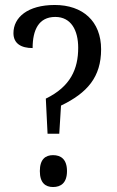

<svg xmlns="http://www.w3.org/2000/svg" viewBox="-20 -744 471 771"><path d="M164 -348 171 -207H218L225 -320C331 -371 386 -435 386 -546C386 -659 312 -724 200 -724C91 -724 34 -674 34 -611C34 -569 65 -551 111 -551C111 -623 135 -676 202 -676C265 -676 294 -623 294 -552C294 -467 263 -396 164 -348ZM193 7C224 7 249 -9 249 -57C249 -105 224 -121 193 -121C163 -121 140 -105 140 -57C140 -9 163 7 193 7Z"/></svg>

Font: Noto Serif Lao Cond
Style: Regular
Weight: 400
Width: 3
Designer: Monotype Design Team
Foundry: Monotype Imaging Inc.
Version: Version 2.004